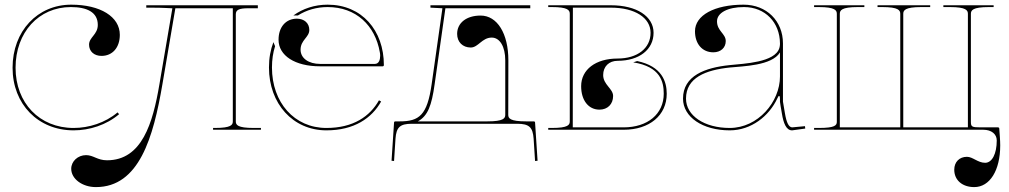

<svg xmlns="http://www.w3.org/2000/svg" viewBox="-20 -542 4216 802"><path d="M277.5 -522.5C136.5 -522.5 32.5 -412 32.5 -259C32.5 -106.5 139.5 2.5 287.5 2.5C353.5 2.5 424 -19.5 477.5 -65L471 -72.5C419.5 -29 351.5 -7.5 287.5 -7.5C145 -7.5 45 -112 45 -259C45 -407 142 -512.5 276 -512.5C342.5 -512.5 388.5 -491.5 388.5 -438C388.5 -397.5 352 -386.5 352 -355.5C352 -327.5 373 -308.5 404 -308.5C450 -308.5 480.5 -343.5 480.5 -396.5C480.5 -472 399.5 -522.5 277.5 -522.5Z M591 -520V-510H610C667 -510 683 -507.5 697.5 -507.5H700L646 -190.5C618.5 -27.5 573 127.5 427 127.5C386.5 127.5 370.5 106 339.5 106C305.5 106 277.5 131.5 277.5 163C277.5 205 323.5 239.5 380.5 239.5C561 239.5 620.5 33 658.5 -190.5L712.5 -507.5H952.5V-35C952.5 -20.5 946 -7.5 877.5 -7.5H870V0H1070V-7.5H1040C971.5 -7.5 965 -20.5 965 -35V-482.5C965 -501 979 -507.5 1017.5 -507.5H1057V-520Z M1348.5 -522.5C1294 -522.5 1245 -506 1205.5 -477.5H1224.5C1260 -500 1302.5 -512.5 1348.5 -512.5C1467.5 -512.5 1547 -435.5 1566.5 -324C1567.5 -319.5 1568 -314.5 1568 -309C1568 -292.5 1563 -275 1545.5 -275H1318C1268.5 -275 1235.5 -299 1235.5 -334.5C1235.5 -375 1272 -386 1272 -417C1272 -445 1251 -464 1220 -464C1174 -464 1143.5 -429 1143.5 -376C1143.5 -309.5 1212.5 -265 1316.5 -265H1578.5C1580.5 -265 1583.5 -266.5 1583.5 -270C1583.5 -415 1491.5 -522.5 1348.5 -522.5ZM1122 -366C1110 -334 1103.5 -300 1103.5 -260C1103.5 -109.5 1203 2.5 1343.5 2.5C1459.5 2.5 1533 -48.5 1572 -118L1563 -123C1525.5 -56.5 1456.5 -7.5 1343.5 -7.5C1209.5 -7.5 1116 -114 1116 -260C1116 -293 1120.5 -322 1129 -349Z M1778 -520V-510L1828 -507.5L1783 -190C1764.5 -61 1731.5 -35 1649.5 -35H1631C1629.5 -35 1626 -34 1626 -30.5L1615.5 129.5L1626 130.5L1632 37.5C1635.5 -10 1650 -25 1700.5 -25H2140.5C2191 -25 2205.5 -10 2209 37.5L2215 130.5L2225.5 129.5L2215 -30.5C2215 -34 2211.5 -35 2210 -35H2178C2109.5 -35 2103 -48 2103 -62.5L2103.5 -290C2103.5 -402 2057 -477 1987.5 -477C1928.5 -477 1889.5 -446.5 1889.5 -400.5C1889.5 -366.5 1912.5 -343.5 1946.5 -343.5C1977.5 -343.5 1993.5 -385 2034 -385C2068 -385 2090.5 -347 2090.5 -290V-62.5C2090.5 -48 2084 -35 2015.5 -35H1725.5C1767 -58 1783 -100.5 1795.5 -190L1840.5 -507.5H2195V-520Z M2560 -288C2650 -288 2710 -335 2710 -405C2710 -474 2639 -520 2532 -520H2270V-512.5H2285C2351 -512.5 2360 -500 2360 -484.5V-35C2360 -20.5 2353.5 -7.5 2285 -7.5H2270V0H2585C2693 0 2765 -60 2765 -150.5C2765 -200 2746 -265 2641.5 -287L2625 -281.5C2739 -263.5 2752.5 -200 2752.5 -150.5C2752.5 -66 2685.5 -10 2585 -10H2372.5L2373 -510H2532C2631.5 -510 2697.5 -468 2697.5 -405C2697.5 -340.5 2642.5 -297.5 2559.5 -297.5C2468.5 -297.5 2407.5 -251.5 2407.5 -182C2407.5 -123 2438 -84 2484 -84C2518 -84 2541 -107 2541 -141C2541 -172 2499.5 -188 2499.5 -228.5C2499.5 -264 2523.5 -288 2560 -288Z M3086 -522.5C2964 -522.5 2883 -478 2883 -411.5C2883 -358.5 2913.5 -323.5 2959.5 -323.5C2990.5 -323.5 3011.5 -342.5 3011.5 -370.5C3011.5 -401.5 2975 -412.5 2975 -453C2975 -488.5 3020 -512.5 3087.5 -512.5C3176.5 -512.5 3237.5 -448 3238 -360.5V-357.5C3238 -352.5 3237 -347 3235.5 -341.5C3217 -281 3089.5 -276.5 3027.5 -270C2925.5 -259.5 2833 -226 2833 -130C2833 -53 2915 2.5 3028 2.5C3118 2.5 3192.5 -57 3227 -131C3230 -138 3232.5 -141.5 3234.5 -141.5C3236.5 -141.5 3238 -137 3238 -128V-117C3238 -113 3243.5 -83.5 3246 -68C3252.5 -27.5 3264 2.5 3288.5 2.5H3289L3343.5 -5L3342.5 -15L3289 -10C3275 -10.5 3265.5 -28 3258.5 -70L3250.5 -117.5V-360.5C3250.5 -454.5 3182 -522.5 3086 -522.5ZM3238 -323V-222.5C3238 -116.5 3146.5 -7.5 3028 -7.5C2922 -7.5 2845.5 -59 2845.5 -130C2845.5 -217.5 2927.5 -249.5 3028.5 -260C3083.5 -265.5 3204.5 -267.5 3238 -323Z M4154 -5.5C4154 -9 4150.5 -10 4149 -10H4075.5C4039.5 -10 4035.5 -12.5 4035.5 -33.5V-484C4035.5 -498.5 4042 -512.5 4110.5 -512.5H4130.5V-520H3920.5V-512.5H3948C4016.5 -512.5 4023 -498.5 4023 -484V-10H3753V-484C3753 -498.5 3759.5 -512.5 3828 -512.5H3865.5V-520H3645.5V-512.5H3665.5C3734 -512.5 3740.5 -498.5 3740.5 -484V-10H3488V-484C3488 -498.5 3494.5 -512.5 3563 -512.5H3590.5V-520H3380.5V-512.5H3400.5C3469 -512.5 3475.5 -498.5 3475.5 -484V-33.5C3475.5 -19 3469 -7.5 3400.5 -7.5H3380.5V0H3488H4087.5C4121 0 4143.5 18 4143.5 44.5C4143.5 100.5 4124 138 4095 138C4064.5 138 4043.5 113 4019 113C3987.5 113 3966 134.5 3966 167C3966 210.5 3999.5 239.5 4049.5 239.5C4114.5 239.5 4158 170 4158 65.5C4158 43.5 4155.5 17.5 4154 -5.5Z"/></svg>

Font: ZnikomitNo24
Style: Regular
Weight: 500
Designer: gluk
Foundry: gluk
Version: Version 0.55